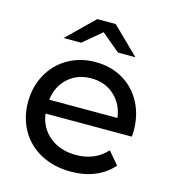

<svg xmlns="http://www.w3.org/2000/svg" viewBox="-110 -828 832 925"><g transform="rotate(15 306.0 -365.5)"><path d="M568 -233H138Q147 -163 199.5 -120.5Q252 -78 330 -78Q425 -78 483 -142L536 -80Q500 -38 446.5 -16Q393 6 327 6Q243 6 178 -28.5Q113 -63 77.5 -125Q42 -187 42 -265Q42 -342 76.5 -404Q111 -466 171.5 -500.5Q232 -535 308 -535Q384 -535 443.5 -500.5Q503 -466 536.5 -404Q570 -342 570 -262Q570 -251 568 -233ZM138 -302H478Q470 -369 423.5 -411.5Q377 -454 308 -454Q239 -454 192.5 -412Q146 -370 138 -302ZM399 -607 307 -684 215 -607H128L261 -737H353L486 -607Z"/></g></svg>

Font: APTA Sans Medium
Style: Bold
Weight: 500
Version: Version 7.200